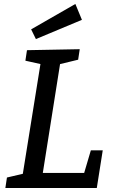

<svg xmlns="http://www.w3.org/2000/svg" viewBox="-20 -948 577 968"><path d="M7 0 15 -53 109 -75 93 -59 186 -638 198 -622 108 -642 116 -695 382 -700 374 -647 271 -622 285 -639 192 -52 181 -76H418L399 -58L438 -190H498L468 0ZM161 -751 137 -800 360 -928 393 -848Z"/></svg>

Font: Bitter Thin Medium
Style: Italic
Weight: 500
Italic angle: -9°
Version: Version 3.021